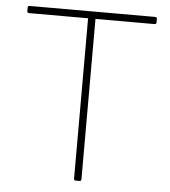

<svg xmlns="http://www.w3.org/2000/svg" viewBox="-52 -782 735 829"><g transform="rotate(5 315.0 -367.0)"><path d="M307 0Q299 0 299 -8V-703H43Q35 -703 35 -711V-726Q35 -734 43 -734H587Q595 -734 595 -726V-711Q595 -703 587 -703H331V-8Q331 0 323 0Z"/></g></svg>

Font: LINE Seed Sans KR Thin
Style: Regular
Weight: 250
Designer: LINE BX Design & Sandoll Inc & Dalton Maag Ltd
Foundry: Sandoll Inc.
Version: Version 1.000